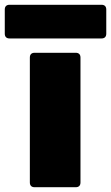

<svg xmlns="http://www.w3.org/2000/svg" viewBox="-70 -784 465 804"><path d="M55 -543V-20C55 -7 62 0 75 0H247C260 0 267 -7 267 -20V-543C267 -556 260 -563 247 -563H75C62 -563 55 -556 55 -543ZM-30 -623H355C368 -623 375 -630 375 -643V-744C375 -757 368 -764 355 -764H-30C-43 -764 -50 -757 -50 -744V-643C-50 -630 -43 -623 -30 -623Z"/></svg>

Font: Malmofest Black-Rounded
Style: Regular
Weight: 800
Designer: Jonny Pinhorn (Poppins), Kolossal
Version: Version 1.004;Glyphs 3.1.2 (3151)